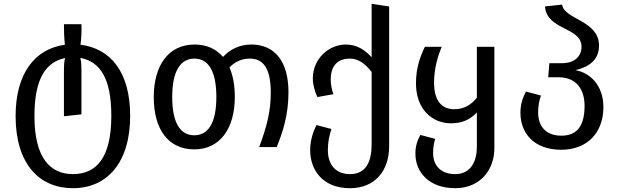

<svg xmlns="http://www.w3.org/2000/svg" viewBox="-20 -773 3253 1009"><path d="M62 -163C62 88 186 216 363 216C541 216 664 84 664 -164C664 -394 562 -518 403 -538C408 -574 409 -610 408 -646H316C316 -610 317 -574 321 -538C163 -516 62 -387 62 -163ZM161 -163C161 -360 221 -447 322 -468C317 -449 316 -430 316 -408V-162L408 -172V-410C408 -429 407 -449 402 -469C506 -449 565 -362 565 -164C565 60 484 142 363 142C246 142 161 60 161 -163Z M788 -263C788 -91 866 12 1001 12C1135 12 1214 -96 1214 -264C1214 -325 1204 -377 1186 -419C1218 -451 1253 -465 1293 -465C1357 -465 1403 -423 1403 -287C1403 -192 1384 -112 1342 0H1434C1464 -73 1496 -166 1496 -288C1496 -455 1420 -539 1301 -539C1242 -539 1191 -516 1152 -474C1116 -516 1066 -539 1002 -539C867 -539 788 -431 788 -263ZM1002 -465C1074 -465 1117 -401 1117 -264C1117 -126 1074 -62 1001 -62C928 -62 885 -126 885 -263C885 -401 929 -465 1002 -465Z M1819 216C1952 216 2025 123 2025 -4V-739L1933 -753V-472C1899 -509 1858 -539 1797 -539C1711 -539 1624 -467 1624 -361C1624 -328 1634 -292 1648 -263L1732 -278C1724 -302 1718 -327 1718 -355C1718 -417 1745 -464 1817 -465C1818 -465 1819 -465 1819 -465C1867 -465 1902 -434 1933 -395V-15C1933 75 1905 142 1819 142C1743 142 1703 91 1703 16C1703 -28 1711 -63 1722 -95L1643 -116C1625 -80 1610 -34 1610 16C1610 117 1673 216 1819 216Z M2372 216C2505 216 2578 118 2578 6V-527H2486V-259C2455 -221 2417 -199 2367 -199C2291 -199 2261 -258 2261 -338C2261 -416 2283 -483 2301 -527H2213C2189 -478 2166 -418 2166 -335C2166 -197 2253 -125 2350 -125C2411 -125 2452 -146 2486 -182V0C2486 69 2458 142 2372 142C2298 142 2256 98 2256 31C2256 4 2260 -21 2267 -43L2189 -64C2172 -33 2163 -3 2163 35C2163 128 2231 216 2372 216Z M2715 -180C2715 -78 2781 14 2930 14C3068 14 3151 -78 3151 -210C3151 -326 3079 -392 3004 -404C3079 -422 3128 -461 3128 -533C3128 -667 2944 -670 2934 -749L2844 -739C2854 -612 3036 -633 3036 -527C3036 -479 3001 -441 2935 -441H2867L2861 -367H2915C3011 -367 3052 -301 3052 -217C3052 -123 3021 -60 2930 -60C2849 -60 2808 -109 2808 -182C2808 -218 2814 -246 2823 -271L2744 -292C2726 -258 2715 -224 2715 -180Z"/></svg>

Font: FiraGO Unicode
Style: Regular
Weight: 400
Designer: bBox Type
Foundry: bBox Type GmbH
Version: Version 1.001;PS 001.001;hotconv 1.0.88;makeotf.lib2.5.64775